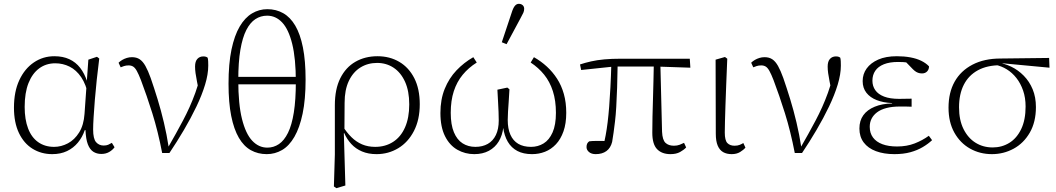

<svg xmlns="http://www.w3.org/2000/svg" viewBox="-20 -794 5522 1004"><path d="M253 12Q196 12 150.5 -16Q105 -44 79 -98.5Q53 -153 53 -231Q53 -315 81 -375Q109 -435 157 -467.5Q205 -500 264 -500Q309 -500 342.5 -484.5Q376 -469 399 -439.5Q422 -410 436 -367H454L443 -291Q430 -353 404.5 -390.5Q379 -428 344 -445.5Q309 -463 269 -463Q221 -463 185 -436.5Q149 -410 129 -359.5Q109 -309 109 -235Q109 -169 127 -122Q145 -75 180 -50.5Q215 -26 263 -26Q300 -26 335 -44.5Q370 -63 394 -101.5Q418 -140 422 -199L434 -369L442 -482L487 -497L499 -488Q492 -433 486 -377.5Q480 -322 476 -272Q472 -222 469.5 -181.5Q467 -141 467 -117Q467 -68 482.5 -50.5Q498 -33 522 -33Q536 -33 545.5 -37Q555 -41 565 -47L579 -24Q568 -9 550.5 1Q533 11 510 11Q486 11 468 -0.5Q450 -12 439.5 -39Q429 -66 427 -114L423 -113Q411 -77 387.5 -48.5Q364 -20 330.5 -4Q297 12 253 12Z M828 6Q806 -108 776.5 -202Q747 -296 717 -375Q705 -406 695.5 -423Q686 -440 676 -446Q666 -452 653 -452Q639 -452 628.5 -448.5Q618 -445 611 -442L600 -466Q608 -474 619 -480.5Q630 -487 643 -491Q656 -495 670 -495Q694 -495 710.5 -484Q727 -473 740.5 -449Q754 -425 768 -386Q786 -334 804 -275.5Q822 -217 837 -153.5Q852 -90 862 -25H860L899 -94Q919 -130 937 -164Q955 -198 971 -233.5Q987 -269 1001.5 -309Q1016 -349 1028 -397L1022 -307Q1015 -343 1010 -368Q1005 -393 1002.5 -411.5Q1000 -430 1000 -446Q1000 -473 1012 -486Q1024 -499 1043 -499Q1052 -499 1057.5 -497Q1063 -495 1066 -492Q1068 -484 1068.5 -473.5Q1069 -463 1069 -451Q1069 -406 1052.5 -351.5Q1036 -297 1007 -236.5Q978 -176 941.5 -114Q905 -52 866 6Z M1375 12Q1418 12 1455 -9.5Q1492 -31 1519.5 -78.5Q1547 -126 1562.5 -200Q1578 -274 1578 -378Q1578 -476 1564 -546Q1550 -616 1524 -660Q1498 -704 1461 -725Q1424 -746 1378 -746Q1335 -746 1298 -724Q1261 -702 1233.5 -655.5Q1206 -609 1190.5 -535Q1175 -461 1175 -356Q1175 -258 1189 -188Q1203 -118 1229 -73.5Q1255 -29 1292 -8.5Q1329 12 1375 12ZM1378 -22Q1333 -22 1299 -58Q1265 -94 1245.5 -171.5Q1226 -249 1226 -375Q1226 -469 1237 -533.5Q1248 -598 1268 -637Q1288 -676 1315.5 -694Q1343 -712 1377 -712Q1422 -712 1455.5 -676.5Q1489 -641 1508 -564.5Q1527 -488 1527 -366Q1527 -272 1516.5 -206Q1506 -140 1486 -99.5Q1466 -59 1438.5 -40.5Q1411 -22 1378 -22ZM1204 -353H1550V-392H1204Z M1726 181 1731 14V-244Q1731 -328 1759.5 -385Q1788 -442 1838.5 -471Q1889 -500 1954 -500Q2018 -500 2068 -470.5Q2118 -441 2146.5 -385Q2175 -329 2175 -249Q2175 -168 2144.5 -109Q2114 -50 2062.5 -19Q2011 12 1949 12Q1906 12 1873 -2Q1840 -16 1817 -41Q1794 -66 1780 -98H1766L1771 -136Q1793 -101 1818 -76.5Q1843 -52 1873.5 -39Q1904 -26 1942 -26Q1995 -26 2035.5 -52Q2076 -78 2098 -128Q2120 -178 2120 -248Q2120 -318 2098 -366.5Q2076 -415 2038 -440Q2000 -465 1952 -465Q1903 -465 1864.5 -441Q1826 -417 1804 -370.5Q1782 -324 1782 -256L1781 -100L1778 -97L1786 176L1739 190Z M2460 12Q2412 12 2371.5 -11Q2331 -34 2307 -82Q2283 -130 2283 -203Q2283 -274 2305.5 -329.5Q2328 -385 2367 -426Q2406 -467 2455 -495L2473 -467Q2430 -440 2399.5 -403Q2369 -366 2353 -317Q2337 -268 2337 -204Q2337 -142 2353.5 -102.5Q2370 -63 2399 -44.5Q2428 -26 2466 -26Q2503 -26 2530.5 -41.5Q2558 -57 2573 -88Q2588 -119 2588 -164Q2588 -186 2587 -209Q2586 -232 2584.5 -260Q2583 -288 2581 -325L2633 -336L2644 -327Q2642 -290 2640 -261.5Q2638 -233 2636.5 -210Q2635 -187 2635 -167Q2635 -121 2649 -89.5Q2663 -58 2690 -42Q2717 -26 2757 -26Q2793 -26 2822.5 -44Q2852 -62 2869.5 -101.5Q2887 -141 2887 -204Q2887 -268 2871 -317.5Q2855 -367 2825.5 -403.5Q2796 -440 2755 -467L2772 -495Q2809 -474 2839.5 -446Q2870 -418 2893 -382.5Q2916 -347 2928.5 -302.5Q2941 -258 2941 -204Q2941 -148 2926.5 -107Q2912 -66 2887 -39.5Q2862 -13 2830 -0.5Q2798 12 2762 12Q2717 12 2685.5 -4.5Q2654 -21 2635.5 -52.5Q2617 -84 2611 -128H2612Q2607 -86 2588 -54.5Q2569 -23 2536.5 -5.5Q2504 12 2460 12ZM2604 -573 2655 -726Q2663 -752 2672 -763Q2681 -774 2693 -774Q2705 -774 2713 -767Q2721 -760 2721 -748Q2721 -737 2716.5 -727Q2712 -717 2702 -699L2629 -563Z M3095 12Q3073 12 3060 1Q3047 -10 3047 -25Q3047 -36 3050.5 -43Q3054 -50 3061 -55Q3077 -57 3094 -57Q3111 -57 3129.5 -57Q3148 -57 3167 -56L3134 -23Q3141 -54 3147 -86Q3153 -118 3157.5 -155Q3162 -192 3165.5 -236.5Q3169 -281 3172 -337.5Q3175 -394 3177 -467H3210Q3209 -393 3207 -335.5Q3205 -278 3202.5 -235Q3200 -192 3196 -159Q3192 -126 3188.5 -100.5Q3185 -75 3181 -52Q3173 -20 3151 -4Q3129 12 3095 12ZM3019 -428 3013 -457Q3040 -466 3071 -473Q3102 -480 3140 -483.5Q3178 -487 3227 -487H3587L3590 -440L3414 -446H3190ZM3486 12Q3441 12 3416 -14Q3391 -40 3391 -100Q3391 -140 3392 -184.5Q3393 -229 3394.5 -275.5Q3396 -322 3397 -370Q3398 -418 3399 -466H3433L3442 -105Q3444 -62 3460 -47Q3476 -32 3504 -32Q3521 -32 3534 -37Q3547 -42 3557 -47L3568 -23Q3556 -10 3536 1Q3516 12 3486 12Z M3806 12Q3780 12 3761.5 1.5Q3743 -9 3733 -32.5Q3723 -56 3723 -95L3722 -482L3771 -496L3783 -487Q3780 -412 3777.5 -351Q3775 -290 3773.5 -242Q3772 -194 3771 -159Q3770 -124 3770 -101Q3770 -60 3783.5 -46Q3797 -32 3821 -32Q3837 -32 3848 -36.5Q3859 -41 3867 -46L3878 -22Q3868 -10 3850 1Q3832 12 3806 12Z M4136 6Q4114 -108 4084.5 -202Q4055 -296 4025 -375Q4013 -406 4003.5 -423Q3994 -440 3984 -446Q3974 -452 3961 -452Q3947 -452 3936.5 -448.5Q3926 -445 3919 -442L3908 -466Q3916 -474 3927 -480.5Q3938 -487 3951 -491Q3964 -495 3978 -495Q4002 -495 4018.5 -484Q4035 -473 4048.5 -449Q4062 -425 4076 -386Q4094 -334 4112 -275.5Q4130 -217 4145 -153.5Q4160 -90 4170 -25H4168L4207 -94Q4227 -130 4245 -164Q4263 -198 4279 -233.5Q4295 -269 4309.5 -309Q4324 -349 4336 -397L4330 -307Q4323 -343 4318 -368Q4313 -393 4310.5 -411.5Q4308 -430 4308 -446Q4308 -473 4320 -486Q4332 -499 4351 -499Q4360 -499 4365.5 -497Q4371 -495 4374 -492Q4376 -484 4376.5 -473.5Q4377 -463 4377 -451Q4377 -406 4360.5 -351.5Q4344 -297 4315 -236.5Q4286 -176 4249.5 -114Q4213 -52 4174 6Z M4657 12Q4602 12 4560.5 -3.5Q4519 -19 4496.5 -49Q4474 -79 4474 -122Q4474 -163 4494.5 -191.5Q4515 -220 4554 -236Q4593 -252 4645 -253V-255Q4599 -257 4564.5 -270.5Q4530 -284 4510.5 -309Q4491 -334 4491 -370Q4491 -407 4512 -436Q4533 -465 4572.5 -482.5Q4612 -500 4670 -500Q4708 -500 4740.5 -494Q4773 -488 4797.5 -476Q4822 -464 4838 -447Q4838 -431 4828 -420.5Q4818 -410 4801 -410Q4790 -410 4780.5 -413.5Q4771 -417 4762.5 -424Q4754 -431 4744 -442L4707 -480L4758 -474L4771 -458Q4748 -464 4726.5 -467Q4705 -470 4676 -470Q4632 -470 4602 -458Q4572 -446 4557 -424Q4542 -402 4542 -372Q4542 -344 4557 -322.5Q4572 -301 4603 -289Q4634 -277 4682 -277Q4697 -277 4713 -277.5Q4729 -278 4747 -278V-236Q4728 -237 4714 -237Q4700 -237 4686 -237Q4645 -237 4615 -229Q4585 -221 4566 -206.5Q4547 -192 4537.5 -173Q4528 -154 4528 -131Q4528 -98 4545 -75Q4562 -52 4594 -40Q4626 -28 4671 -28Q4722 -28 4763 -44Q4804 -60 4837 -84L4854 -61Q4834 -42 4805.5 -25Q4777 -8 4740.5 2Q4704 12 4657 12Z M5167 12Q5104 12 5052.5 -17Q5001 -46 4970.5 -100.5Q4940 -155 4940 -231Q4940 -310 4972 -367Q5004 -424 5065.5 -456Q5127 -488 5212 -488L5466 -491L5468 -440L5223 -463L5213 -453Q5142 -453 5093.5 -426.5Q5045 -400 5020 -351Q4995 -302 4995 -233Q4995 -166 5018.5 -119Q5042 -72 5081.5 -47.5Q5121 -23 5171 -23Q5219 -23 5258 -47Q5297 -71 5320 -119Q5343 -167 5343 -237Q5343 -283 5330 -320.5Q5317 -358 5295 -386Q5273 -414 5244.5 -431.5Q5216 -449 5185 -455L5193 -467Q5231 -463 5267.5 -445.5Q5304 -428 5333.5 -398Q5363 -368 5380 -327Q5397 -286 5397 -234Q5397 -156 5365 -100.5Q5333 -45 5280.5 -16.5Q5228 12 5167 12Z"/></svg>

Font: Source Serif 4 Light
Style: Regular
Weight: 300
Designer: Frank Grießhammer
Foundry: Adobe Systems Incorporated
Version: Version 4.004;hotconv 1.0.116;makeotfexe 2.5.65601